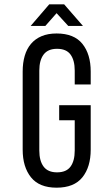

<svg xmlns="http://www.w3.org/2000/svg" viewBox="-20 -862 476 889"><path d="M190 -742 242 -801 296 -742H364L277 -842H208L122 -742ZM242 -707C215.3 -707 192.2 -702.8 172.5 -694.5C152.8 -686.2 136.5 -674.3 123.5 -659C110.5 -643.7 100.8 -625.2 94.5 -603.5C88.2 -581.8 85 -557.7 85 -531V-169C85 -115.7 97.8 -73 123.5 -41C149.2 -9 188.7 7 242 7C296 7 335.8 -9 361.5 -41C387.2 -73 400 -115.7 400 -169V-375H254V-305H326V-165C326 -133 319.5 -108.2 306.5 -90.5C293.5 -72.8 272.7 -64 244 -64C216 -64 195.3 -72.8 182 -90.5C168.7 -108.2 162 -133 162 -165V-535C162 -567 168.7 -591.8 182 -609.5C195.3 -627.2 216 -636 244 -636C272.7 -636 293.5 -627.2 306.5 -609.5C319.5 -591.8 326 -567 326 -535V-471H400V-531C400 -584.3 387.2 -627 361.5 -659C335.8 -691 296 -707 242 -707Z"/></svg>

Font: Bebas Neue Regular two
Style: Regular2
Weight: 400
Designer: Ryoichi Tsunekawa & LGV (GE)
Foundry: Free Software Foundation, Inc.
Version: Version 1.003 August 13, 2016